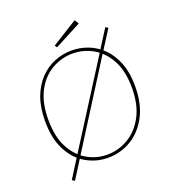

<svg xmlns="http://www.w3.org/2000/svg" viewBox="-163 -995 1083 1192"><g transform="rotate(-20 378.5 -399.0)"><path d="M630 -762 647 -752 567 -626 562 -619 210 -62 206 -55 127 70 110 59 190 -68 195 -76 546 -629 551 -638ZM371 6Q294 6 227.5 -32Q161 -70 120 -147Q79 -224 79 -341Q79 -431 104 -498Q129 -565 172 -609.5Q215 -654 269.5 -676Q324 -698 383 -698Q439 -698 492 -677.5Q545 -657 587 -615Q629 -573 654 -508.5Q679 -444 679 -356Q679 -239 636.5 -158.5Q594 -78 524 -36Q454 6 371 6ZM372 -14Q446 -14 511 -52Q576 -90 616.5 -165.5Q657 -241 657 -353Q657 -462 618.5 -534Q580 -606 517.5 -642Q455 -678 382 -678Q309 -678 244.5 -641Q180 -604 140.5 -529.5Q101 -455 101 -342Q101 -231 139 -158.5Q177 -86 239 -50Q301 -14 372 -14ZM306 -747 296 -762 466 -868 483 -840Z"/></g></svg>

Font: Bitter Thin
Style: Regular
Weight: 100
Designer: Sol Matas, and Bitter project Authors
Foundry: Sol Matas
Version: Version 2.002